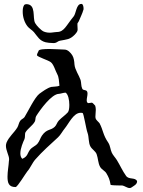

<svg xmlns="http://www.w3.org/2000/svg" viewBox="-20 -945 725 972"><path d="M636 7C639 7 642 6 644 5C655 -3 675 -11 674 -28C664 -49 632 -34 618 -55C600 -80 588 -108 572 -134C564 -147 552 -159 546 -172C538 -189 539 -206 528 -223C501 -262 503 -285 484 -321C480 -327 464 -339 464 -347C463 -350 463 -352 463 -355C463 -367 465 -378 465 -389C465 -396 464 -403 462 -410C460 -412 449 -425 446 -425C443 -426 435 -423 428 -423C421 -423 419 -431 419 -437C419 -448 423 -460 423 -471C423 -491 410 -487 401 -491C399 -492 397 -494 396 -497C390 -510 392 -526 388 -540C380 -564 359 -592 357 -619C356 -635 354 -652 346 -665C338 -678 323 -694 307 -694C286 -694 177 -704 175 -687C174 -682 167 -674 167 -665C172 -656 222 -641 236 -631C252 -620 260 -587 270 -569C278 -555 279 -532 281 -511C271 -506 251 -507 240 -505C219 -500 196 -482 179 -470C155 -451 122 -381 104 -352C98 -344 87 -341 82 -333C75 -323 74 -310 68 -300C51 -272 26 -254 13 -223C11 -217 10 -212 10 -207C10 -183 26 -157 26 -140C26 -137 26 -133 25 -129C24 -107 18 -77 18 -51C18 -19 24 2 59 2C69 1 109 -66 118 -77C134 -95 143 -120 159 -138C194 -178 236 -215 274 -250C287 -262 297 -282 308 -295C328 -319 352 -374 388 -374C391 -374 394 -374 398 -373C404 -371 416 -291 423 -273C431 -252 427 -222 438 -203C446 -189 463 -180 469 -165C477 -144 476 -119 487 -100C495 -86 512 -80 519 -67C530 -48 535 -38 540 -9C544 -7 573 -6 589 -6H599C609 -5 624 7 636 7ZM93 -141C86 -147 83 -157 83 -168C83 -194 97 -226 104 -241C108 -250 105 -269 109 -275C121 -295 144 -308 156 -329C161 -338 158 -349 163 -357C183 -389 241 -470 279 -470C285 -470 302 -476 312 -476C325 -468 331 -439 331 -414C331 -398 329 -384 324 -377C311 -362 292 -350 278 -335C269 -326 266 -311 257 -303C236 -283 217 -294 192 -258C184 -246 180 -230 170 -218C159 -205 143 -201 132 -187C118 -169 121 -153 93 -141ZM249 -727C253 -727 257 -727 260 -728C269 -730 275 -738 284 -739C319 -746 333 -744 358 -769C370 -782 373 -788 373 -796C373 -802 372 -808 372 -818V-826C372 -828 376 -832 377 -834C378 -836 379 -837 380 -840C387 -858 397 -876 402 -895C403 -896 403 -898 403 -901C403 -910 401 -923 394 -925H391C366 -925 365 -876 353 -862C314 -815 305 -783 268 -783C253 -783 230 -774 202 -785C188 -791 166 -814 158 -828C143 -854 165 -924 113 -924C109 -924 104 -922 102 -919C96 -909 95 -899 95 -885C95 -859 104 -831 119 -812C128 -800 143 -793 152 -782C171 -759 180 -739 211 -731C219 -729 236 -727 249 -727Z"/></svg>

Font: Ancial
Style: Regular
Weight: 400
Designer: Daytona Mess (Anne-Dauphine Borione)
Foundry: Daytona Mess (Anne-Dauphine Borione)
Version: Version 1.000;Glyphs 3.2 (3192)